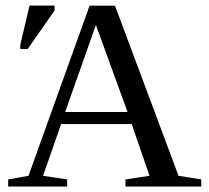

<svg xmlns="http://www.w3.org/2000/svg" viewBox="-20 -681 762 701"><path d="M225.1 -25.9V0H9.8V-25.9L84 -39.1L307.1 -660.2H399.9L631.8 -39.1L714.8 -25.9V0H438V-25.9L525.9 -39.1L460.9 -228H203.1L137.2 -39.1ZM330.1 -589.8 217.8 -272H445.8ZM54.2 -502V-518.1L87.9 -660.6H179.2V-642.6L81.1 -502Z"/></svg>

Font: Times New Roman
Style: Regular
Weight: 400
Designer: Steve Matteson
Foundry: Ascender Corporation
Version: Version 2.00.3